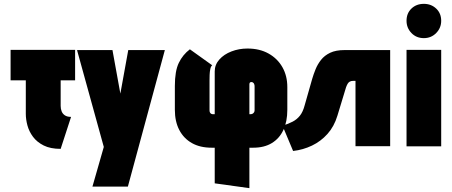

<svg xmlns="http://www.w3.org/2000/svg" viewBox="-20 -760 2345 997"><path d="M295 -210V-343H370V-501H35V-343H114V-169Q114 -140 122.5 -108.5Q131 -77 151.5 -49.5Q172 -22 207 -4.5Q242 13 295 13L349 -153Q329 -153 317 -161Q305 -169 300 -182Q295 -195 295 -210Z M460 209H644L836 -500H646L605 -274L564 -500H380L519 3Z M888 -314V-190Q888 -129 911 -85Q934 -41 976.5 -17Q1019 7 1079 7H1095V192L1275 217V7H1295Q1352 7 1391.5 -17Q1431 -41 1451.5 -85Q1472 -129 1472 -190V-308Q1472 -366 1446.5 -411Q1421 -456 1374.5 -482Q1328 -508 1265 -508Q1221 -508 1182 -493Q1143 -478 1119 -451Q1095 -424 1095 -389V-167H1085Q1081 -167 1077 -169Q1073 -171 1070.5 -175.5Q1068 -180 1068 -187V-342Q1068 -354 1068.5 -370.5Q1069 -387 1072 -401.5Q1075 -416 1082 -421L966 -504Q929 -476 908.5 -433.5Q888 -391 888 -314ZM1281 -167H1275V-323Q1275 -326 1276 -328.5Q1277 -331 1279.5 -332.5Q1282 -334 1285 -334Q1290 -334 1293.5 -331.5Q1297 -329 1299 -325.5Q1301 -322 1301.5 -318Q1302 -314 1302 -310V-187Q1302 -181 1299 -176.5Q1296 -172 1291.5 -169.5Q1287 -167 1281 -167Z M1769 -500Q1724 -500 1694.5 -486Q1665 -472 1647 -449Q1629 -426 1618.5 -400Q1608 -374 1601 -350L1562 -213Q1553 -179 1537.5 -159.5Q1522 -140 1500 -128.5Q1478 -117 1447 -107L1502 24Q1554 18 1600 -4Q1646 -26 1680.5 -64.5Q1715 -103 1732 -159L1777 -307Q1781 -318 1785.5 -325.5Q1790 -333 1797 -336.5Q1804 -340 1813 -340H1826V-1H2006V-500Z M2091 0H2271V-501H2091ZM2181 -740Q2142 -740 2116.5 -715.5Q2091 -691 2091 -652Q2091 -615 2116.5 -588.5Q2142 -562 2181 -562Q2219 -562 2245 -588.5Q2271 -615 2271 -652Q2271 -691 2245 -715.5Q2219 -740 2181 -740Z"/></svg>

Font: Advent Pro Black
Style: Regular
Weight: 900
Version: Version 3.000